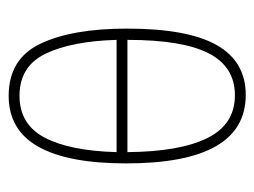

<svg xmlns="http://www.w3.org/2000/svg" viewBox="-92 -485 587 443"><g transform="rotate(-90 201.5 -263.5)"><path d="M357 -264Q357 -124 319 -57Q281 10 204 10Q46 10 46 -266Q46 -400 84.5 -468.5Q123 -537 202 -537Q287 -537 322 -464Q357 -391 357 -264ZM202 -512Q136 -512 105.5 -454Q75 -396 72 -288H331Q328 -392 299 -452Q270 -512 202 -512ZM203 -15Q269 -15 300 -75.5Q331 -136 331 -263H72Q73 -142 104.5 -78.5Q136 -15 203 -15Z"/></g></svg>

Font: Noto Sans ExtraCondensed Thin
Style: Regular
Weight: 100
Width: 2
Designer: Monotype Design Team
Foundry: Monotype Imaging Inc.
Version: Version 2.013; ttfautohint (v1.8.4.7-5d5b)